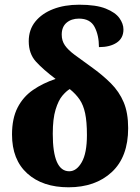

<svg xmlns="http://www.w3.org/2000/svg" viewBox="-20 -785 595 815"><path d="M271 10Q161 10 96 -48.5Q31 -107 31 -214Q31 -282 54.5 -328Q78 -374 120 -403Q162 -432 216 -450Q163 -490 132.5 -523.5Q102 -557 102 -610Q102 -659 130 -693.5Q158 -728 206 -746.5Q254 -765 316 -765Q388 -765 429 -748.5Q470 -732 487 -708Q504 -684 504 -660Q504 -623 475.5 -604Q447 -585 400 -585Q400 -635 381.5 -670.5Q363 -706 315 -706Q283 -706 262.5 -688.5Q242 -671 242 -638Q242 -612 255.5 -592.5Q269 -573 296.5 -552.5Q324 -532 366 -502Q415 -467 450.5 -431.5Q486 -396 505 -351Q524 -306 524 -241Q524 -119 454.5 -54.5Q385 10 271 10ZM274 -58Q305 -58 327 -96.5Q349 -135 349 -212Q349 -268 341.5 -303.5Q334 -339 318 -362.5Q302 -386 276 -407Q261 -398 244.5 -378.5Q228 -359 216 -320Q204 -281 204 -217Q204 -58 274 -58Z"/></svg>

Font: Noto Serif Condensed Black
Style: Regular
Weight: 900
Width: 3
Designer: Monotype Design Team
Foundry: Monotype Imaging Inc.
Version: Version 2.015; ttfautohint (v1.8.4.7-5d5b)